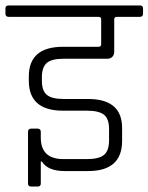

<svg xmlns="http://www.w3.org/2000/svg" viewBox="-34 -643 546 706"><path d="M286 -236H198Q72 -236 72 -346V-362Q72 -471 198 -471H328Q338 -471 338 -480V-572Q338 -581 328 -581H-2Q-14 -581 -14 -593V-612Q-14 -623 -2 -623H480Q492 -623 492 -612V-593Q492 -581 480 -581H396Q386 -581 386 -572V-453Q386 -441 379 -434Q372 -427 361 -427H200Q156 -427 138 -411.5Q120 -396 120 -359V-346Q120 -309 138.5 -294Q157 -279 200 -279H290Q415 -279 415 -172V-125Q415 -14 290 -14H204Q142 -14 120 -49H116V32Q116 43 104 43H81Q69 43 69 32V-158Q69 -170 81 -170H104Q116 -170 116 -158V-137Q116 -58 199 -58H286Q330 -58 348.5 -73.5Q367 -89 367 -127V-169Q367 -206 348.5 -221Q330 -236 286 -236Z"/></svg>

Font: Rajdhani
Style: Regular
Weight: 400
Designer: Satya Rajpurohit, Jyotish Sonowal
Foundry: Indian Type Foundry
Version: Version 1.201;PS 1.0;hotconv 1.0.78;makeotf.lib2.5.61930; tt